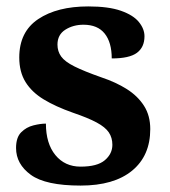

<svg xmlns="http://www.w3.org/2000/svg" viewBox="-20 -568 528 598"><path d="M231 10Q122 10 76 -23.5Q30 -57 30 -107Q30 -140 46 -156Q62 -172 84 -177.5Q106 -183 123 -183Q123 -121 152.5 -85Q182 -49 231 -49Q283 -49 306.5 -69Q330 -89 330 -117Q330 -139 319 -155.5Q308 -172 281 -186.5Q254 -201 207 -217Q153 -236 116 -258.5Q79 -281 59.5 -312.5Q40 -344 40 -389Q40 -469 99 -508.5Q158 -548 255 -548Q318 -548 356.5 -534.5Q395 -521 412.5 -499.5Q430 -478 430 -455Q430 -421 406.5 -403.5Q383 -386 328 -386Q328 -436 306 -463.5Q284 -491 240 -491Q208 -491 183.5 -475.5Q159 -460 159 -429Q159 -408 170.5 -392Q182 -376 212 -361Q242 -346 296 -327Q341 -312 375 -290.5Q409 -269 428.5 -238.5Q448 -208 448 -166Q448 -83 391.5 -36.5Q335 10 231 10Z"/></svg>

Font: Noto Naskh Arabic
Style: Bold
Weight: 700
Designer: Monotype Design Team, David Williams, Mohamad Dakak and Nizar Qandah
Foundry: Monotype Imaging Inc.
Version: Version 2.016